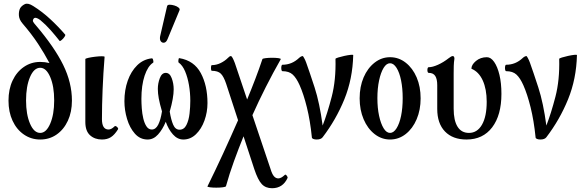

<svg xmlns="http://www.w3.org/2000/svg" viewBox="-20 -728 3087 1017"><path d="M193 11Q145 11 106.5 -15.5Q68 -42 46.5 -88.5Q25 -135 25 -195Q25 -255 46.5 -301Q68 -347 106.5 -373.5Q145 -400 193 -400Q218 -400 242 -394Q215 -445 181.5 -496Q148 -547 99 -604Q81 -625 80 -647.5Q79 -670 87 -685Q95 -698 111.5 -706Q128 -714 156 -696Q204 -666 247 -626Q290 -586 325 -545Q328 -542 321.5 -532.5Q315 -523 306.5 -516Q298 -509 296 -511Q274 -539 248 -568.5Q222 -598 193 -622Q167 -641 158 -629Q152 -620 155.5 -613Q159 -606 169 -595Q268 -479 314.5 -384.5Q361 -290 361 -195Q361 -135 339.5 -88.5Q318 -42 280 -15.5Q242 11 193 11ZM193 -24Q225 -24 246 -73Q267 -122 267 -196Q267 -271 246 -320Q225 -369 193 -369Q160 -369 139 -320Q118 -271 118 -196Q118 -122 139 -73Q160 -24 193 -24Z M520 11Q482 11 457 -11.5Q432 -34 432 -82V-415Q432 -418 447.5 -421.5Q463 -425 483.5 -427.5Q504 -430 519 -430Q534 -430 534 -427Q527 -340 523.5 -254.5Q520 -169 520 -97Q520 -42 555 -42Q570 -42 587 -59Q592 -63 600 -55.5Q608 -48 605 -43Q587 -14 567.5 -1.5Q548 11 520 11Z M762 11Q722 11 694.5 -20Q667 -51 653 -98Q639 -145 639 -192Q639 -251 656.5 -300.5Q674 -350 706.5 -382Q739 -414 784 -419Q789 -420 791.5 -409Q794 -398 791 -396Q763 -378 746 -327Q729 -276 729 -204Q729 -182 731 -154Q733 -126 739 -100.5Q745 -75 756 -58.5Q767 -42 784 -42Q805 -42 818 -67.5Q831 -93 838 -138Q826 -179 821 -206.5Q816 -234 816 -257Q816 -286 826.5 -314Q837 -342 858 -342Q879 -342 889.5 -314Q900 -286 900 -255Q900 -210 879 -137Q886 -93 897.5 -67Q909 -41 931 -41Q955 -41 967.5 -66Q980 -91 984 -126.5Q988 -162 988 -194Q988 -236 981 -277Q974 -318 960.5 -350Q947 -382 926 -397Q924 -398 925 -409.5Q926 -421 930 -420Q1008 -407 1043.5 -341Q1079 -275 1079 -182Q1079 -134 1063 -89.5Q1047 -45 1018 -17Q989 11 951 11Q920 11 896 -16Q872 -43 858 -83Q841 -42 817 -15.5Q793 11 762 11ZM868 -522Q861 -504 850 -502Q839 -500 832 -509Q825 -518 828 -535L865 -695Q867 -703 878.5 -703Q890 -703 903.5 -699Q917 -695 925.5 -688Q934 -681 931 -674Z M1079 259Q1121 174 1161.5 86Q1202 -2 1241 -91L1178 -284Q1165 -323 1149.5 -338Q1134 -353 1102 -353Q1099 -353 1098 -360.5Q1097 -368 1098 -375.5Q1099 -383 1102 -383Q1126 -383 1148.5 -394Q1171 -405 1187 -421Q1196 -431 1203 -431Q1210 -431 1224 -394L1289 -201Q1311 -254 1332 -309Q1353 -364 1370 -415Q1371 -418 1386.5 -420Q1402 -422 1421.5 -422Q1441 -422 1455 -420Q1469 -418 1467 -414Q1427 -344 1388 -267Q1349 -190 1317 -118L1413 167Q1421 194 1431 205.5Q1441 217 1454 217Q1469 217 1488 199Q1492 194 1498.5 202Q1505 210 1503 215Q1478 269 1421 269Q1387 269 1366.5 247Q1346 225 1327 168L1270 -6Q1244 58 1219.5 125.5Q1195 193 1177 258Q1176 262 1160.5 264Q1145 266 1125.5 266Q1106 266 1091.5 264Q1077 262 1079 259Z M1657 11Q1647 11 1639.5 8Q1632 5 1632 0Q1623 -89 1605.5 -159.5Q1588 -230 1567 -277Q1550 -315 1530.5 -333Q1511 -351 1476 -351Q1472 -351 1470.5 -359.5Q1469 -368 1470.5 -376.5Q1472 -385 1476 -385Q1526 -385 1564 -421Q1575 -431 1584 -431Q1585 -431 1591 -420.5Q1597 -410 1602 -396Q1620 -346 1646.5 -264.5Q1673 -183 1689 -63Q1714 -127 1737 -215.5Q1760 -304 1757 -416Q1757 -419 1771.5 -423.5Q1786 -428 1804.5 -432Q1823 -436 1837 -437.5Q1851 -439 1851 -436Q1848 -310 1804 -202Q1760 -94 1689 -1Q1680 11 1657 11Z M2046 11Q2001 11 1964 -18Q1927 -47 1906 -96.5Q1885 -146 1885 -207Q1885 -269 1906 -318Q1927 -367 1964 -396Q2001 -425 2046 -425Q2092 -425 2129 -396Q2166 -367 2187 -318Q2208 -269 2208 -207Q2208 -146 2187 -96.5Q2166 -47 2129 -18Q2092 11 2046 11ZM2046 -24Q2065 -24 2080.5 -48.5Q2096 -73 2104.5 -114.5Q2113 -156 2113 -208Q2113 -260 2104.5 -302Q2096 -344 2080.5 -368.5Q2065 -393 2046 -393Q2027 -393 2012 -368.5Q1997 -344 1988 -302Q1979 -260 1979 -208Q1979 -156 1988 -114.5Q1997 -73 2012 -48.5Q2027 -24 2046 -24Z M2451 11Q2378 11 2337 -31.5Q2296 -74 2296 -151V-277Q2296 -309 2285.5 -325.5Q2275 -342 2251 -342Q2246 -342 2244.5 -349.5Q2243 -357 2244.5 -364.5Q2246 -372 2251 -372Q2271 -372 2300 -385Q2329 -398 2357 -420Q2371 -431 2378 -431Q2387 -431 2387 -417Q2384 -398 2383.5 -378.5Q2383 -359 2383 -339V-152Q2383 -90 2403.5 -57Q2424 -24 2464 -24Q2508 -24 2533 -67.5Q2558 -111 2558 -189Q2558 -256 2537 -302Q2516 -348 2477 -364Q2477 -385 2501 -405Q2525 -425 2559 -425Q2580 -425 2597.5 -400Q2615 -375 2625.5 -331.5Q2636 -288 2636 -231Q2636 -118 2587 -53.5Q2538 11 2451 11Z M2842 11Q2832 11 2824.5 8Q2817 5 2817 0Q2808 -89 2790.5 -159.5Q2773 -230 2752 -277Q2735 -315 2715.5 -333Q2696 -351 2661 -351Q2657 -351 2655.5 -359.5Q2654 -368 2655.5 -376.5Q2657 -385 2661 -385Q2711 -385 2749 -421Q2760 -431 2769 -431Q2770 -431 2776 -420.5Q2782 -410 2787 -396Q2805 -346 2831.5 -264.5Q2858 -183 2874 -63Q2899 -127 2922 -215.5Q2945 -304 2942 -416Q2942 -419 2956.5 -423.5Q2971 -428 2989.5 -432Q3008 -436 3022 -437.5Q3036 -439 3036 -436Q3033 -310 2989 -202Q2945 -94 2874 -1Q2865 11 2842 11Z"/></svg>

Font: Junicode Two Beta Condensed Medium
Style: Regular
Weight: 500
Width: 3
Designer: Peter S. Baker
Foundry: Briery Creek Software
Version: Version 1.053; ttfautohint (v1.8.4)